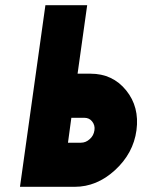

<svg xmlns="http://www.w3.org/2000/svg" viewBox="-20 -720 548 740"><path d="M155 -700 57 0H218H268Q353 0 423 -64Q494 -129 506 -218Q518 -308 466 -372Q414 -436 329 -436H279L316 -700ZM255 -266H305Q324 -266 335 -252Q347 -237 344 -218Q341 -197 326 -184Q311 -170 292 -170H242Z"/></svg>

Font: Unageo
Style: Black-Italic
Weight: 900
Designer: Richard Sepsi
Foundry: Richard Sepsi
Version: Version 2.000